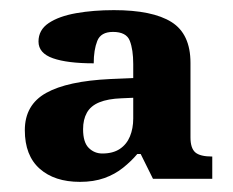

<svg xmlns="http://www.w3.org/2000/svg" viewBox="-20 -739 460 379"><path d="M137.8 -380Q87.6 -380 58.3 -406Q29 -432 29 -482Q29 -532 71 -555.5Q113 -579 198 -583L243 -584.9V-612.5Q243 -641 236.2 -658.5Q229.4 -676 203 -676Q179 -676 172 -658.2Q165 -640.4 165 -614Q113 -614 84.5 -624Q56 -634 56 -657Q56 -680 76.2 -693.5Q96.4 -707 130.4 -713Q164.5 -719 204.8 -719Q281 -719 318.5 -695.5Q356 -672 356 -614.9V-467.8Q356 -446.5 365.5 -438.2Q375 -430 399 -430V-386H282L257.7 -435H251Q239.2 -420.9 223.1 -408Q207 -395 186 -387.5Q165 -380 137.8 -380ZM182 -436Q203 -436 216.5 -445Q230 -454 236.5 -469.7Q243 -485.5 243 -505V-546L220 -545Q193 -544 176 -537Q159 -530 151.5 -516.5Q144 -503.1 144 -484Q144 -458 155.2 -447Q166.3 -436 182 -436Z"/></svg>

Font: Noto Serif Tamil
Style: Italic
Weight: 400
Italic angle: -12°
Designer: Indian Type Foundry, Tom Grace, and the Monotype Design Team
Foundry: Monotype Imaging Inc.
Version: Version 2.003